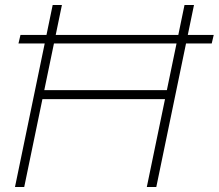

<svg xmlns="http://www.w3.org/2000/svg" viewBox="-20 -749 876 769"><path d="M40 0 191 -729H228L77 0ZM568 0 719 -729H757L606 0ZM126 -352 139 -388H666L662 -352ZM54 -575 62 -609H836L828 -575Z"/></svg>

Font: Mona Sans ExtraLight
Style: Italic
Weight: 200
Italic angle: -11.6951°
Designer: Deni Anggara
Foundry: GitHub
Version: Version 2.000